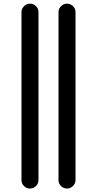

<svg xmlns="http://www.w3.org/2000/svg" viewBox="-20 -830 540 1069"><path d="M305.7 172.9V-762.7Q305.7 -781.2 319.8 -795.4Q334 -809.6 353 -809.6Q372.1 -809.6 386.2 -795.9Q400.4 -782.2 400.4 -762.7V172.9Q400.4 191.4 386.2 205.6Q372.1 219.7 353 219.7Q334 219.7 319.8 206.1Q305.7 192.4 305.7 172.9ZM99.6 172.9V-762.7Q99.6 -781.2 113.8 -795.4Q127.9 -809.6 147 -809.6Q166 -809.6 180.2 -795.9Q194.3 -782.2 194.3 -762.7V172.9Q194.3 191.4 180.2 205.6Q166 219.7 147 219.7Q127.9 219.7 113.8 206.1Q99.6 192.4 99.6 172.9Z"/></svg>

Font: Rounded Mgen+ 2m medium
Style: Regular
Weight: 500
Designer: [Source Han Sans]
Ryoko NISHIZUKA  (kana & ideographs); Paul D. Hunt (Latin, Greek & Cyrillic); Wenlong ZHANG  (bopomofo
Version: Version 1.059.20150602